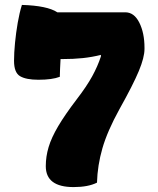

<svg xmlns="http://www.w3.org/2000/svg" viewBox="-20 -743 640 780"><path d="M374 -1Q338 17 279 17Q166 17 166 -68Q166 -107 177.5 -145.5Q189 -184 216.5 -230.5Q244 -277 292 -340Q332 -392 354.5 -433Q377 -474 390 -514V-520Q354 -511 316.5 -507Q279 -503 232 -503H226Q225 -482 224 -463.5Q223 -445 223 -431Q192 -419 136 -419Q86 -419 61.5 -433.5Q37 -448 37 -496Q37 -528 41 -569Q45 -610 52 -650.5Q59 -691 69 -723Q172 -720 213 -693H489Q525 -693 546 -651Q567 -609 567 -549V-544Q567 -510 544 -454.5Q521 -399 465 -299Q416 -210 396 -140.5Q376 -71 374 -1Z"/></svg>

Font: Recursive Sn Csl St Blk
Style: Regular
Weight: 900
Version: Version 1.079;hotconv 1.0.112;makeotfexe 2.5.65598; ttfautoh